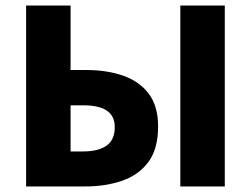

<svg xmlns="http://www.w3.org/2000/svg" viewBox="-20 -671 903 691"><path d="M74 0V-651H234V-419H291Q365 -419 423.5 -398.5Q482 -378 515.5 -333.5Q549 -289 549 -216Q549 -135 514 -88Q479 -41 419.5 -20.5Q360 0 288 0ZM234 -126H280Q333 -126 363 -146.5Q393 -167 393 -214Q393 -253 365 -272.5Q337 -292 279 -292H234ZM629 0V-651H789V0Z"/></svg>

Font: Source Sans 3 ExtraBold
Style: Regular
Weight: 800
Designer: Paul D. Hunt
Foundry: Adobe
Version: Version 3.052;hotconv 1.1.0;makeotfexe 2.6.0